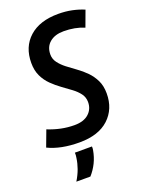

<svg xmlns="http://www.w3.org/2000/svg" viewBox="-191 -789 811 1079"><g transform="rotate(-20 214.5 -249.5)"><path d="M451 -680 416 -585Q361 -608 293 -608Q241 -608 210 -582Q179 -556 179 -510Q179 -483 195.5 -461Q212 -439 237 -419.5Q262 -400 291 -379.5Q320 -359 345 -333.5Q370 -308 386 -275Q402 -242 402 -197Q402 -104 340.5 -47Q279 10 165 10Q54 10 -22 -27L14 -123Q54 -107 93 -99Q132 -91 172 -91Q227 -91 257 -118Q287 -145 287 -187Q287 -216 270.5 -238Q254 -260 228.5 -279Q203 -298 174.5 -318.5Q146 -339 120 -364.5Q94 -390 78 -423.5Q62 -457 62 -502Q62 -598 124.5 -654Q187 -710 298 -710Q342 -710 380 -702Q418 -694 451 -680ZM120 55H222Q223 64 221 76Q214 116 197.5 149.5Q181 183 156 211H72Q92 178 103 147Q114 116 118 86Q121 70 120 55Z"/></g></svg>

Font: Georama SemiCondensed SemiBold
Style: Italic
Weight: 600
Width: 4
Italic angle: -9°
Designer: Jean-Baptiste Levee
Foundry: Production Type
Version: Version 1.000